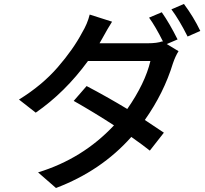

<svg xmlns="http://www.w3.org/2000/svg" viewBox="-20 -899 1040 973"><path d="M879.9 -699.2 825.2 -675.8 884.8 -639.6Q869.1 -615.2 856.4 -578.1Q810.5 -427.7 713.9 -291Q786.1 -243.2 810.5 -226.6L739.3 -135.7Q709 -160.2 645.5 -205.1Q493.2 -33.2 263.7 53.7L172.9 -25.4Q399.4 -94.7 557.6 -263.7Q457 -329.1 353.5 -387.7L418.9 -462.9Q519.5 -410.2 625 -346.7Q715.8 -477.5 742.2 -589.8H425.8Q309.6 -430.7 161.1 -328.1L76.2 -394.5Q193.4 -466.8 272.5 -558.1Q351.6 -649.4 396.5 -734.4Q422.9 -778.3 434.6 -825.2L547.9 -789.1Q528.3 -758.8 496.1 -700.2L484.4 -679.7H727.5Q776.4 -679.7 802.7 -689.5L806.6 -687.5Q767.6 -765.6 735.4 -809.6L799.8 -836.9Q838.9 -781.2 879.9 -699.2ZM848.6 -851.6 912.1 -878.9Q960.9 -813.5 995.1 -742.2L930.7 -713.9Q888.7 -797.9 848.6 -851.6Z"/></svg>

Font: GenEi Gothic M SemiBold
Style: Regular
Weight: 500
Designer: o_tamon (Modified); [Source Han Sans]
Ryoko NISHIZUKA  (kana & ideographs); Paul D. Hunt (Latin, Greek & Cyrillic); Wenl
Version: Version 1.1a;Original Version 1.004